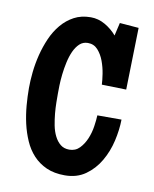

<svg xmlns="http://www.w3.org/2000/svg" viewBox="-65 -557 489 611"><g transform="rotate(10 180.0 -251.0)"><path d="M335.4 -499 330.6 -298.8 251.5 -300.8Q251 -314.5 247.8 -335.2Q244.6 -356 237.3 -375.7Q230 -395.5 217.3 -409.7Q204.6 -423.8 185.1 -423.8Q169.4 -423.8 158.4 -413.6Q147.5 -403.3 140.1 -387.2Q132.8 -371.1 128.4 -351.1Q124 -331.1 121.8 -311.5Q119.6 -292 119.1 -275.1Q118.7 -258.3 118.7 -248Q118.7 -236.8 118.9 -220Q119.1 -203.1 120.8 -184.3Q122.6 -165.5 126.2 -146.7Q129.9 -127.9 137.5 -112.8Q145 -97.7 156.5 -88.4Q168 -79.1 185.1 -79.1Q205.1 -79.1 218.3 -92.8Q231.4 -106.4 239.5 -125.7Q247.6 -145 250.7 -166Q253.9 -187 254.4 -202.1H332.5Q332 -168.9 323.7 -132.8Q315.4 -96.7 297.6 -66.2Q279.8 -35.6 252 -15.9Q224.1 3.9 185.1 3.9Q150.9 3.9 125.7 -7.3Q100.6 -18.6 82.8 -37.8Q64.9 -57.1 53.7 -82.8Q42.5 -108.4 36.1 -136.5Q29.8 -164.6 27.3 -193.8Q24.9 -223.1 24.9 -250Q24.9 -273.4 27.8 -301.5Q30.8 -329.6 37.8 -357.9Q44.9 -386.2 56.6 -413.1Q68.4 -439.9 85.7 -460.4Q103 -481 126.2 -493.4Q149.4 -505.9 180.2 -505.9Q204.6 -505.9 226.6 -493.2Q248.5 -480.5 264.2 -461.9L273.9 -503.9Z"/></g></svg>

Font: Maiden Orange
Style: Regular
Weight: 400
Designer: Astigmatic (AOETI)
Foundry: Astigmatic (AOETI)
Version: Version 1.000